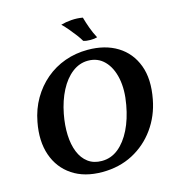

<svg xmlns="http://www.w3.org/2000/svg" viewBox="-126 -978 994 1093"><g transform="rotate(-15 371.0 -432.0)"><path d="M342.8 9Q237.6 9 166.6 -38.5Q95.6 -85.9 66.6 -169.5Q37.6 -253.2 58.6 -362.5Q72.1 -435.3 106.7 -494.7Q141.3 -554 191.8 -596.8Q242.4 -639.6 305.5 -662.3Q368.6 -685 440.2 -685Q542.4 -685 614.4 -640.8Q686.4 -596.5 717.4 -514Q748.4 -431.4 726 -315.8Q708.4 -222.4 655.6 -148.8Q602.7 -75.1 522.9 -33Q443 9 342.8 9ZM356.1 -52.8Q410.6 -52.8 453.8 -87.5Q497 -122.3 527.4 -183.7Q557.7 -245.1 571.8 -324.8Q587.7 -411.1 574 -478.7Q560.3 -546.3 522 -585.5Q483.8 -624.8 425.9 -624.8Q375.3 -624.8 332.6 -591.9Q289.9 -559 259.9 -501Q229.8 -443.1 215.3 -367.9Q202.8 -302.6 205.2 -245.6Q207.5 -188.6 225 -145.3Q242.4 -102 275.3 -77.4Q308.1 -52.8 356.1 -52.8ZM511.4 -740Q495.6 -735 471.1 -735Q446.6 -735 429.8 -740.5Q419.9 -757.9 403.9 -779.1Q387.9 -800.3 369.4 -822.3Q350.9 -844.3 332.9 -861.8Q360.7 -869.8 394.8 -872.4Q429 -875 461.9 -869Q469.9 -839.5 482.4 -805Q494.9 -770.4 511.4 -740Z"/></g></svg>

Font: Vollkorn
Style: Italic
Weight: 400
Italic angle: -11°
Designer: Friedrich Althausen
Foundry: Friedrich Althausen
Version: Version 5.001